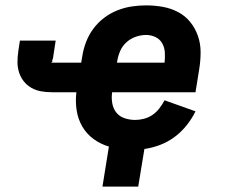

<svg xmlns="http://www.w3.org/2000/svg" viewBox="-20 -548 840 714"><path d="M361 146 385 -3Q354 -12 328 -31Q302 -50 286 -77.5Q270 -105 265 -138Q260 -171 264 -205H173Q152 -205 132.5 -208.5Q113 -212 96.5 -221.5Q80 -231 68.5 -245.5Q57 -260 51 -278.5Q45 -297 45 -317Q45 -337 48 -357L54 -397H187L177 -331Q176 -329 175.5 -327Q175 -325 174 -323V-322Q175 -320 175 -320Q175 -320 175 -319Q174 -318 172.5 -317.5Q171 -317 171 -316Q172 -315 173 -315H282L286 -339Q290 -365 300 -391.5Q310 -418 327 -441Q344 -464 367 -481.5Q390 -499 416.5 -509.5Q443 -520 470 -524Q497 -528 523 -528Q555 -528 585.5 -522.5Q616 -517 642.5 -503Q669 -489 687.5 -466Q706 -443 716 -414.5Q726 -386 726 -354.5Q726 -323 721 -292L707 -205H397Q394 -184 397.5 -164Q401 -144 412.5 -129.5Q424 -115 443 -108.5Q462 -102 483 -102Q499 -102 516 -106.5Q533 -111 547.5 -121Q562 -131 573 -145.5Q584 -160 592 -175L707 -134Q694 -107 674 -82Q654 -57 629 -38.5Q604 -20 575 -9Q546 2 517 6L494 146ZM592 -315Q594 -334 593 -352.5Q592 -371 583.5 -386.5Q575 -402 558.5 -410Q542 -418 523 -418Q505 -418 485.5 -411.5Q466 -405 450.5 -391Q435 -377 427 -358.5Q419 -340 416 -321L415 -315Z"/></svg>

Font: Iosevka Aile Extrabold
Style: Italic
Weight: 800
Italic angle: -9°
Designer: Belleve Invis
Foundry: Belleve Invis
Version: Version 31.1.0; ttfautohint (v1.8.4)